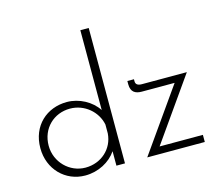

<svg xmlns="http://www.w3.org/2000/svg" viewBox="-107 -896 1181 1041"><g transform="rotate(-15 483.0 -376.0)"><path d="M426 -312C391 -366 323 -403 254 -403C141 -403 51 -324 51 -198C51 -79 138 8 249 8C323 8 389 -28 425 -81V0H473V-760H426ZM925 -391H672C649 -391 638 -400 638 -416V-428H601V-409C601 -366 626 -352 661 -352H846L598 0H921V-40H678ZM261 -33C172 -33 98 -107 98 -199C98 -297 171 -364 261 -364C342 -364 410 -306 425 -231V-181C419 -96 350 -33 261 -33Z"/></g></svg>

Font: Sulaf Light
Style: Regular
Weight: 300
Designer: Bandar Raffah (Arabic) and Santiago Orozco (Latin)
Foundry: Caramella and Typemade
Version: Version 1.005;PS 001.005;hotconv 1.0.88;makeotf.lib2.5.64775